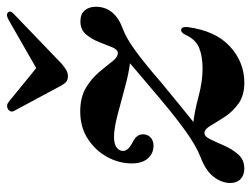

<svg xmlns="http://www.w3.org/2000/svg" viewBox="-106 -608 725 554"><g transform="rotate(-90 257.0 -331.5)"><path d="M455.5 -153.5Q444.5 -72 399.2 -30.8Q354 10.5 295 10.5Q257.5 10.5 234 -6.8Q210.5 -24 196 -46.5Q181.5 -69 171.2 -86.5Q161 -104 150.5 -104.5Q140 -105.5 131.8 -88.2Q123.5 -71 113.5 -48Q103.5 -25 88 -7.2Q72.5 10.5 47 10.5Q28.5 10.5 17 -0.2Q5.5 -11 5.5 -30Q5.5 -55 23.5 -78.2Q41.5 -101.5 80.5 -116Q112.5 -128.5 153.5 -157.8Q194.5 -187 246 -230.5Q280 -259.5 307.2 -282.2Q334.5 -305 351 -319.5Q321.5 -323 280.8 -334.2Q240 -345.5 201.2 -355.5Q162.5 -365.5 139 -365.5Q118 -365.5 108 -358Q98 -350.5 98 -339Q98 -324 125.5 -310.5Q146 -300 146 -282Q146 -268.5 136.8 -260Q127.5 -251.5 113 -251.5Q91 -251.5 76.5 -267.8Q62 -284 62 -314Q62 -351.5 80.8 -385.5Q99.5 -419.5 133 -441.2Q166.5 -463 211.5 -463Q252.5 -463 279.8 -446.8Q307 -430.5 325 -409Q343 -387.5 355.8 -371Q368.5 -354.5 380.5 -354.5Q390.5 -354.5 397.2 -371Q404 -387.5 412.2 -408.8Q420.5 -430 434.2 -446.2Q448 -462.5 472 -462.5Q493 -462.5 503.5 -450Q514 -437.5 514 -418Q514 -363 449 -339.5Q424 -330.5 387.8 -304.2Q351.5 -278 295 -229Q257 -197.5 228.2 -174.2Q199.5 -151 181.5 -136.5Q212.5 -133 255.5 -121.5Q298.5 -110 335.5 -110Q371 -110 395.5 -120Q420 -130 433 -159.5Q440 -172.5 447 -172Q456.5 -171.5 455.5 -153.5ZM350 -517Q339.5 -508 331.2 -503.2Q323 -498.5 313.5 -498.5Q303.5 -498.5 297.8 -503.2Q292 -508 287 -517L214.5 -652Q207.5 -663.5 218 -671Q229.5 -678 240 -669L337 -590L475 -669Q491.5 -678.5 498 -671Q504.5 -664 490.5 -652Z"/></g></svg>

Font: Fraunces 72pt S000 SemiBold
Style: Italic
Weight: 600
Italic angle: -16°
Version: Version 1.000; ttfautohint (v1.8.3)